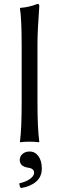

<svg xmlns="http://www.w3.org/2000/svg" viewBox="-20 -718 292 973"><path d="M89.8 -200.2V-481.9Q89.8 -625 81.1 -674.8L83 -678.2Q127.9 -681.2 169.9 -698.2Q178.7 -698.2 179.2 -688Q170.4 -566.9 169.9 -500V-200.2Q169.9 -66.4 179.2 0L176.8 2.9Q158.7 0 129.9 0Q101.1 0 83 2.9L81.1 0Q89.8 -64 89.8 -200.2ZM129.9 49.8Q157.7 49.8 174.8 73.5Q191.9 97.2 191.9 136.2Q191.9 178.2 162.4 203.1Q132.8 228 85.9 234.9Q78.1 227.1 78.1 210.9Q113.3 203.1 133.1 188Q152.8 172.9 152.8 158.2Q152.8 135.3 122.1 131.8Q80.1 125 80.1 92.8Q80.1 74.7 94 62.3Q107.9 49.8 129.9 49.8Z"/></svg>

Font: Biolilbert
Style: Regular
Weight: 400
Designer: Philipp H. Poll
Foundry: Philipp H. Poll
Version: Version 1.1.0